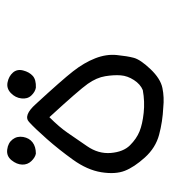

<svg xmlns="http://www.w3.org/2000/svg" viewBox="10 -333 480 540"><g transform="rotate(-90 250.0 -63.0)"><path d="M217.8 156.2Q177.7 154.3 141.1 144.5Q104.5 134.8 77.1 104.5Q49.8 74.2 39.6 47.9Q29.3 21.5 35.6 -18.1Q42 -57.6 70.8 -97.7Q99.6 -137.7 128.9 -170.9Q158.2 -204.1 176.8 -221.2Q195.3 -238.3 227.5 -202.1Q294.9 -128.9 319.3 -97.7Q343.8 -66.4 356 -35.2Q368.2 -3.9 365.2 25.4Q362.3 54.7 357.4 73.2Q352.5 91.8 325.7 120.1Q298.8 148.4 272.5 153.8Q246.1 159.2 217.8 156.2ZM266.6 98.6Q283.2 91.8 294.9 73.7Q306.6 55.7 308.1 36.6Q309.6 17.6 305.7 -6.8Q301.8 -31.2 284.2 -56.2Q266.6 -81.1 190.4 -164.1Q162.1 -135.7 146.5 -112.8Q130.9 -89.8 108.9 -58.1Q86.9 -26.4 89.8 8.8Q92.8 43.9 111.3 62.5Q129.9 81.1 150.4 89.4Q170.9 97.7 202.6 101.1Q234.4 104.5 266.6 98.6ZM87.9 -202.1Q77.1 -204.1 66.9 -214.8Q56.6 -225.6 57.1 -240.7Q57.6 -255.9 69.3 -270.5Q81.1 -285.2 99.6 -282.7Q118.2 -280.3 127.9 -267.6Q137.7 -254.9 134.8 -237.8Q131.8 -220.7 119.6 -211.4Q107.4 -202.1 87.9 -202.1ZM273.4 -202.1Q261.7 -204.1 251.5 -214.8Q241.2 -225.6 243.2 -242.7Q245.1 -259.8 258.3 -272.5Q271.5 -285.2 288.6 -281.7Q305.7 -278.3 315.9 -266.6Q326.2 -254.9 321.8 -237.8Q317.4 -220.7 306.6 -210.9Q295.9 -201.2 273.4 -202.1Z"/></g></svg>

Font: JasonHandwriting2
Style: Regular
Weight: 400
Version: Version 1.05.10